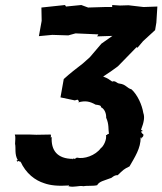

<svg xmlns="http://www.w3.org/2000/svg" viewBox="-20 -553 647 765"><path d="M414 -20 408 -18C407 -16 405 -12 402 -16C407 3 391 32 382 37C360 67 315 82 286 75C281 79 274 83 270 76C275 83 264 83 271 80C207 80 183 45 186 -7C177 -2 186 -8 182 -17L125 -16L97 -17H39C43 -6 40 6 40 20C44 37 37 62 51 85C44 87 46 83 48 90C54 93 52 82 61 94V89C83 139 121 166 156 177C181 186 212 189 255 186C256 187 251 196 253 189C277 195 294 185 313 189C325 186 350 189 367 185C376 169 395 167 420 157C426 157 433 144 449 145C471 124 473 121 496 110C516 75 542 36 540 -5C550 -3 544 2 545 0C541 -6 554 -6 551 -18C551 -18 545 -20 542 -29C550 -33 554 -28 544 -34C544 -31 552 -31 542 -36C554 -67 557 -87 551 -103C546 -135 528 -175 504 -197C485 -202 482 -217 456 -220C444 -221 441 -233 427 -228C412 -238 412 -240 391 -248L421 -268L450 -289L524 -365L528 -363L550 -389L598 -433L603 -463L607 -527L552 -525L492 -532L458 -531L427 -533V-525H396L331 -523L304 -533L243 -527L239 -533L145 -523L146 -470L135 -409L188 -414H189L252 -412L281 -420L372 -416L367 -408L428 -410L384 -379L338 -325L310 -300C284 -280 258 -260 234 -238L221 -165L278 -153L289 -156C295 -150 296 -150 292 -145C320 -153 338 -149 361 -136C371 -135 385 -133 382 -126C396 -120 404 -101 403 -84C415 -58 411 -37 414 -20Z"/></svg>

Font: Asimov Print
Style: DIt
Weight: 250
Width: 0
Designer: Google
Version: Version 2.000980: 2014